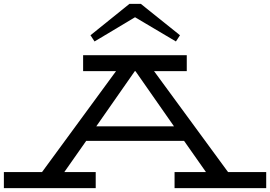

<svg xmlns="http://www.w3.org/2000/svg" viewBox="-28 -971 1394 991"><path d="M1346 -83V0H873V-83H1035L922 -244H417L304 -83H466V0H-8V-83H189L571 -604H401V-686H936V-604H767L1149 -83ZM870 -319 671 -604H668L469 -319ZM439 -789 640 -951H699L901 -789L880 -757L669 -882L460 -757Z"/></svg>

Font: BioRhyme Expanded
Style: Regular
Weight: 400
Width: 7
Designer: Aoife Mooney
Foundry: Aoife Mooney Type
Version: Version 1.001